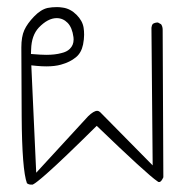

<svg xmlns="http://www.w3.org/2000/svg" viewBox="-20 -324 540 536"><path d="M425.8 184.1Q430.7 182.6 436 170.9L434.1 -241.2Q434.1 -250 429.7 -256.3L420.9 -261.2Q412.6 -261.2 406.7 -257.3Q403.3 -252.9 402.8 -246.6L406.2 137.7Q261.2 -9.3 260.7 -9.8Q260.3 -10.3 259.5 -11Q258.8 -11.7 257.8 -12.2Q254.9 -14.6 251.5 -14.6Q241.7 -14.6 226.1 0.5L81.1 158.2L67.4 -141.6L82 -140.1Q96.7 -138.7 109.4 -138.7Q133.3 -138.7 150.4 -143.6Q175.3 -150.4 191.9 -164.1Q207 -176.3 211.9 -199.7Q214.8 -214.8 214.8 -226.6Q214.8 -238.3 213.4 -246.6Q210.4 -266.1 193.4 -283Q176.3 -299.8 155.8 -302.7Q146.5 -304.2 139.2 -304.2Q125 -304.2 112.8 -301.8Q93.8 -297.4 75 -277.8Q56.2 -258.3 47.9 -240Q39.6 -221.7 39.6 -191.4L40.5 1Q41.5 150.4 55.2 187.5Q60.1 191.4 66.9 191.4Q69.3 191.4 71.3 191.4Q80.6 187 109.4 161.6Q153.8 122.6 250 27.3Q391.1 163.1 419.4 182.1L422.4 184.1ZM151.4 -175.8H151.9Q151.9 -175.8 151.4 -175.8ZM108.9 -170.9Q95.2 -170.9 66.4 -173.3L66.9 -186Q67.9 -225.1 88.4 -247.1Q113.8 -273.4 138.2 -273.4Q155.8 -273.4 168.7 -260.3Q181.6 -247.1 185.1 -220.2Q185.5 -216.8 185.5 -213.9Q185.5 -197.8 174.8 -187.5Q166.5 -179.2 151.4 -175.8Q133.8 -170.9 108.9 -170.9Z"/></svg>

Font: NaikaiFont
Style: ExtraLight
Weight: 200
Version: Version 1.89